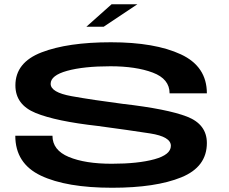

<svg xmlns="http://www.w3.org/2000/svg" viewBox="-20 -881 1079 904"><path d="M386.5 -755H468L627 -861H505.5ZM508 3Q713 3 833.5 -46Q954 -95 954 -207.5Q954 -295.5 860.8 -331.8Q767.5 -368 558 -392Q415.5 -410.5 317 -428.2Q218.5 -446 218.5 -486.5Q218.5 -526 296 -547.5Q373.5 -569 500 -569Q620 -569 699.2 -539.2Q778.5 -509.5 778.5 -441.5H954Q954 -568 831.8 -625Q709.5 -682 502.5 -682Q299 -682 175.8 -634.5Q52.5 -587 52.5 -479Q52.5 -388 148 -349Q243.5 -310 440 -288Q589 -268 686.8 -252.8Q784.5 -237.5 784.5 -194.5Q784.5 -152.5 707 -131.2Q629.5 -110 506 -110Q381 -110 304 -142Q227 -174 227 -242H52Q52 -111.5 172.2 -54.2Q292.5 3 508 3Z"/></svg>

Font: Anybody ExtraExpanded SemiBold
Style: Regular
Weight: 600
Width: 8
Version: Version 1.113;gftools[0.9.25]